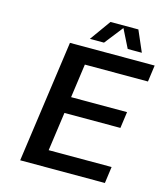

<svg xmlns="http://www.w3.org/2000/svg" viewBox="-126 -967 925 1064"><g transform="rotate(15 337.0 -435.0)"><path d="M661 -605H660H299L272 -411H593L580 -317H259L228 -95H589L576 0H90L188 -700H674ZM535 -870 587 -750H506L453 -856L370 -750H289L375 -870Z"/></g></svg>

Font: Fivo Sans Modern Med
Style: Italic
Weight: 450
Designer: Alexander Slobzheninov
Foundry: Alexander Slobzheninov
Version: 1.0